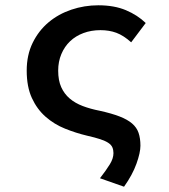

<svg xmlns="http://www.w3.org/2000/svg" viewBox="-20 -523 640 726"><path d="M449 183 358 151Q382 120 395.5 98Q409 76 409 56Q409 44 405 34.5Q401 25 390 17.5Q379 10 359.5 3.5Q340 -3 309 -10Q267 -20 226 -36.5Q185 -53 152.5 -81.5Q120 -110 100.5 -152.5Q81 -195 81 -256Q81 -315 103.5 -361Q126 -407 163.5 -438.5Q201 -470 250 -486.5Q299 -503 352 -503Q412 -503 456 -484.5Q500 -466 531 -436L476 -363Q447 -389 420 -399Q393 -409 360 -409Q325 -409 295.5 -398Q266 -387 245 -367Q224 -347 212 -318.5Q200 -290 200 -256Q200 -219 211.5 -193.5Q223 -168 243.5 -150.5Q264 -133 293 -122Q322 -111 358 -104Q403 -94 432.5 -82.5Q462 -71 479.5 -56Q497 -41 504 -20.5Q511 0 511 28Q511 54 496 96Q481 138 449 183Z"/></svg>

Font: Source Code Pro Semibold
Style: Regular
Weight: 600
Monospace: yes
Designer: Paul D. Hunt, Teo Tuominen
Foundry: Adobe Systems Incorporated
Version: Version 2.030;PS 1.000;hotconv 16.6.51;makeotf.lib2.5.65220